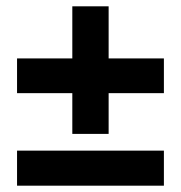

<svg xmlns="http://www.w3.org/2000/svg" viewBox="-20 -588 573 608"><path d="M209 -164V-293H34V-403H209V-568H324V-403H499V-293H324V-164ZM34 0V-111H499V0Z"/></svg>

Font: Mada ExtraBold
Style: Regular
Weight: 800
Designer: Khaled Hosny
Version: Version 1.5